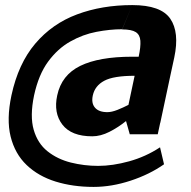

<svg xmlns="http://www.w3.org/2000/svg" viewBox="-20 -625 753 755"><path d="M460.3 -510Q412.7 -510 359.3 -499.8Q306 -489.7 256.5 -461.8Q207 -434 169.3 -382.8Q131.7 -331.7 114 -250Q97 -168.3 112.5 -114.7Q128 -61 167 -30Q206 1 258.5 14.2Q311 27.3 366 27.3Q423 27.3 488 9.3Q553 -8.7 609.3 -45.7L625 21Q568 61 493.5 85.5Q419 110 348 110Q266.7 110 198.8 89Q131 68 84.8 24Q38.7 -20 21.8 -88Q5 -156 25 -250Q52 -375 118.7 -453.5Q185.3 -532 283.2 -568.5Q381 -605 500 -605ZM342.7 -89Q260.7 -89 225.3 -135Q190 -181 205 -250Q222 -330 295.7 -366Q369.3 -402 500.3 -402H525.3L509.7 -327Q426.3 -327 389.8 -307.3Q353.3 -287.7 345 -250Q338.3 -219.3 353.5 -201.7Q368.7 -184 402.3 -184ZM649.7 -327 525.3 -402Q533.7 -441 532 -464.7Q530.3 -488.3 513.8 -498.8Q497.3 -509.3 460.3 -509.3L500 -605Q612.7 -605 649.5 -551.5Q686.3 -498 665.3 -399ZM580.3 -270.3 589.7 -263.7Q589.7 -263.7 575 -246Q560.3 -228.3 534.8 -202.3Q509.3 -176.3 477.3 -150.3Q445.3 -124.3 410.5 -106.7Q375.7 -89 342.7 -89L402.3 -184Q419 -184 441.5 -192.8Q464 -201.7 488.3 -214.2Q512.7 -226.7 533.5 -239.7Q554.3 -252.7 567.3 -261.5Q580.3 -270.3 580.3 -270.3ZM610.3 -142 473.3 -157 525.3 -402 649.7 -327ZM473.3 -157 630.3 -237 600.3 -97H490.3Z"/></svg>

Font: Epunda Sans Light
Style: Italic
Weight: 300
Italic angle: -12.0243°
Designer: Simon Atzbach
Foundry: typofactur
Version: Version 2.204